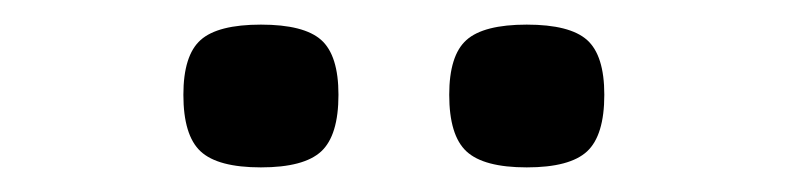

<svg xmlns="http://www.w3.org/2000/svg" viewBox="-20 -860 640 156"><path d="M408 -724Q373 -724 359 -737Q345 -750 345 -783Q345 -815 359 -827.5Q373 -840 408 -840Q443 -840 457 -827.5Q471 -815 471 -783Q471 -750 457 -737Q443 -724 408 -724ZM192 -724Q157 -724 143 -737Q129 -750 129 -783Q129 -815 143 -827.5Q157 -840 192 -840Q227 -840 241 -827.5Q255 -815 255 -783Q255 -750 241 -737Q227 -724 192 -724Z"/></svg>

Font: Victor Mono Thin Light
Style: Regular
Weight: 300
Monospace: yes
Version: Version 1.561;gftools[0.9.30]